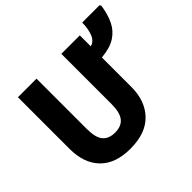

<svg xmlns="http://www.w3.org/2000/svg" viewBox="-177 -974 1198 1198"><g transform="rotate(-45 422.0 -375.0)"><path d="M618 -617Q655 -627 670 -668Q685 -709 685 -760H838L844 -749Q834 -682 810.5 -633.5Q787 -585 741.5 -555.5Q696 -526 618 -519V-258Q618 -137 548 -63.5Q478 10 341 10Q210 10 141 -61Q72 -132 72 -258V-714H236V-270Q236 -193 263.5 -161Q291 -129 345 -129Q401 -129 428 -162.5Q455 -196 455 -271V-714H618Z"/></g></svg>

Font: Noto Sans SemiCondensed ExtraBold
Style: Regular
Weight: 800
Width: 4
Designer: Monotype Design Team
Foundry: Monotype Imaging Inc.
Version: Version 2.013; ttfautohint (v1.8.4.7-5d5b)